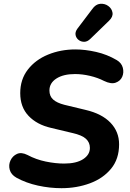

<svg xmlns="http://www.w3.org/2000/svg" viewBox="-20 -975 681 1006"><path d="M302 11Q241 11 179 -2.5Q117 -16 66 -44Q38 -60 31 -85.5Q24 -111 35 -134.5Q46 -158 69 -168.5Q92 -179 124 -163Q169 -139 220 -128.5Q271 -118 316 -118Q380 -118 415.5 -141Q451 -164 451 -200Q451 -229 430 -248Q409 -267 360 -278L247 -305Q173 -322 129.5 -368Q86 -414 86 -487Q86 -559 126 -610.5Q166 -662 232 -689Q298 -716 375 -716Q426 -716 483.5 -703Q541 -690 592 -660Q617 -645 623.5 -620Q630 -595 620.5 -573Q611 -551 586.5 -542Q562 -533 525 -551Q492 -568 451.5 -577.5Q411 -587 373 -587Q312 -587 275.5 -563.5Q239 -540 239 -501Q239 -471 258.5 -453.5Q278 -436 317 -426L429 -399Q514 -379 559 -332Q604 -285 604 -219Q604 -142 562 -91Q520 -40 451 -14.5Q382 11 302 11ZM454 -772Q438 -756 421 -756Q404 -756 391.5 -766Q379 -776 376 -791.5Q373 -807 385 -824L463 -927Q481 -953 505 -955Q529 -957 547.5 -943.5Q566 -930 569.5 -908.5Q573 -887 551 -866Z"/></svg>

Font: Nunito ExtraBold
Style: Italic
Weight: 800
Italic angle: -9°
Designer: Vernon Adams
Foundry: Vernon Adams
Version: Version 3.601; ttfautohint (v1.8.2.53-6de2)